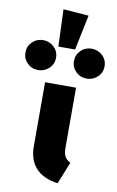

<svg xmlns="http://www.w3.org/2000/svg" viewBox="-198 -1013 664 1087"><g transform="rotate(10 133.5 -470.0)"><path d="M214 18Q45 -6 45 -167V-533H223V-190Q223 -156 232.5 -138Q242 -120 265 -109ZM180 -745H84L76 -958L222 -947ZM-6 -594Q-43 -594 -68.5 -619Q-94 -644 -94 -680Q-94 -716 -68.5 -741Q-43 -766 -6 -766Q29 -766 55.5 -741.5Q82 -717 82 -680Q82 -643 55.5 -618.5Q29 -594 -6 -594ZM273 -594Q236 -594 210.5 -619Q185 -644 185 -680Q185 -716 210.5 -741Q236 -766 273 -766Q308 -766 334.5 -741.5Q361 -717 361 -680Q361 -643 334.5 -618.5Q308 -594 273 -594Z"/></g></svg>

Font: Trujillo ExtraBold
Style: Regular
Weight: 800
Designer: Fira Sans original fonts by bBox Type GmbH, Carrois Corporate GbR, & Edenspiekermann AG / Changes by Cristiano Sobral
Foundry: Fira Sans original fonts by bBox Type GmbH, Carrois Corporate GbR, & Edenspiekermann AG / Changes by Cristiano Sobral
Version: Version 4.301;July 28, 2020;FontCreator 13.0.0.2655 64-bit